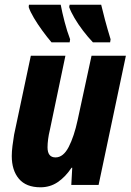

<svg xmlns="http://www.w3.org/2000/svg" viewBox="-20 -786 555 816"><path d="M152 10Q91 10 60.5 -26Q30 -62 30 -123Q30 -142 33 -166Q36 -190 40 -214L111 -549H258L192 -234Q187 -214 184.5 -194.5Q182 -175 182 -160Q182 -117 216 -117Q249 -117 272 -161.5Q295 -206 310 -276L369 -549H515L399 0H283L287 -73H284Q258 -34 225.5 -12Q193 10 152 10ZM375 -606Q354 -628 333 -655.5Q312 -683 296.5 -709.5Q281 -736 274 -756L276 -766H410Q416 -740 426 -702.5Q436 -665 450 -619L448 -606ZM199 -606Q181 -627 160.5 -655Q140 -683 124 -710Q108 -737 102 -756L103 -766H238Q244 -734 254.5 -693.5Q265 -653 278 -619L276 -606Z"/></svg>

Font: Noto Sans Condensed ExtraBold
Style: Italic
Weight: 800
Width: 3
Italic angle: -12°
Designer: Monotype Design Team
Foundry: Monotype Imaging Inc.
Version: Version 2.013; ttfautohint (v1.8.4.7-5d5b)